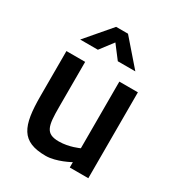

<svg xmlns="http://www.w3.org/2000/svg" viewBox="-176 -844 895 968"><g transform="rotate(30 271.5 -360.5)"><path d="M195 -585 253 -661 311 -585H413L286 -731H217L92 -585ZM477 0H369V-31C369 -31 296 10 234 10C91 10 61 -63 61 -239V-500H170V-238C170 -127 177 -86 255 -86C315 -86 369 -112 369 -112V-500H477Z"/></g></svg>

Font: RazerF5 SemiBold
Style: Regular
Weight: 600
Foundry: Razer Inc.
Version: Version 2